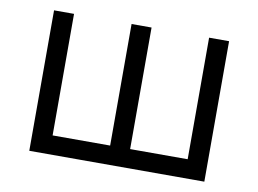

<svg xmlns="http://www.w3.org/2000/svg" viewBox="-62 -610 942 700"><g transform="rotate(10 409.0 -260.0)"><path d="M85 0H733V-520H659V-70H446V-520H372V-70H159V-520H85Z"/></g></svg>

Font: Fixel Variable
Style: Regular
Weight: 100
Width: 3
Designer: AlfaBravo + MacPaw
Foundry: Kyrylo Tkachov, Marchela Mozhyna, Serhii Makarenko, Maria Weinstein, Zakhar Kryvoshyya
Version: Version 1.211